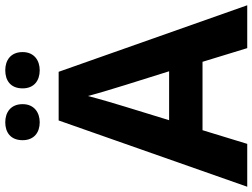

<svg xmlns="http://www.w3.org/2000/svg" viewBox="-135 -891 960 730"><g transform="rotate(-90 345.0 -526.0)"><path d="M177 -920C177 -876 207 -855 245 -855C282 -855 314 -876 314 -920C314 -966 282 -986 245 -986C207 -986 177 -966 177 -920ZM374 -920C374 -876 404 -855 443 -855C480 -855 512 -876 512 -920C512 -966 480 -986 443 -986C404 -986 374 -966 374 -920ZM527 -66H690L437 -783H252L0 -66H163L215 -236H475ZM387 -529 439 -363H253L304 -529C311 -551 335 -632 345 -672C355 -632 377 -562 387 -529Z"/></g></svg>

Font: Noto Sans Malayalam UI
Style: Bold
Weight: 700
Designer: Jelle Bosma - Monotype Design Team
Foundry: Monotype Imaging Inc.
Version: Version 2.104